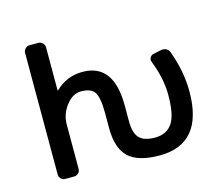

<svg xmlns="http://www.w3.org/2000/svg" viewBox="-106 -915 1213 1046"><g transform="rotate(-15 500.0 -392.0)"><path d="M672.9 -10.7Q550.8 -10.7 497.1 -61.5Q443.4 -112.3 443.4 -225.6V-314.5Q443.4 -400.4 421.9 -430.7Q401.4 -459 346.7 -459Q299.8 -459 262.7 -411.1Q225.6 -362.3 225.6 -304.7V-54.7Q225.6 -40 215.3 -30.3Q205.1 -20.5 190.4 -20.5H142.6Q127.9 -20.5 117.7 -30.3Q107.4 -40 107.4 -54.7V-740.2Q107.4 -753.9 117.7 -764.2Q127.9 -774.4 142.6 -774.4H190.4Q205.1 -774.4 215.3 -764.2Q225.6 -753.9 225.6 -740.2V-498Q225.6 -497.1 226.6 -496.6Q227.5 -496.1 228.5 -497.1Q293 -559.6 381.8 -559.6Q557.6 -559.6 557.6 -323.2V-235.4Q557.6 -167 584.5 -139.2Q611.3 -111.3 672.9 -111.3Q737.3 -111.3 769.5 -157.2Q801.8 -204.1 801.8 -317.4Q801.8 -411.1 760.7 -514.6Q755.9 -527.3 762.2 -539.1Q768.6 -550.8 781.2 -553.7L828.1 -563.5Q842.8 -566.4 856 -559.6Q869.1 -552.7 874 -539.1Q918 -420.9 918 -304.7Q918 -231.4 902.3 -176.8Q887.7 -122.1 856.4 -85Q794.9 -10.7 672.9 -10.7Z"/></g></svg>

Font: Rounded-L Mgen+ 1m medium
Style: Regular
Weight: 500
Designer: [Source Han Sans]
Ryoko NISHIZUKA  (kana & ideographs); Paul D. Hunt (Latin, Greek & Cyrillic); Wenlong ZHANG  (bopomofo
Version: Version 1.059.20150602